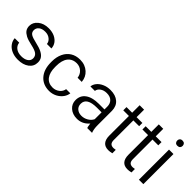

<svg xmlns="http://www.w3.org/2000/svg" viewBox="82 -1513 2316 2316"><g transform="rotate(45 1239.5 -355.0)"><path d="M383.3 -140.1Q383.3 -160.2 375.5 -176Q367.7 -191.9 352.5 -203.1Q323.7 -224.1 253.9 -239.3Q186 -253.4 146.5 -273.4Q127.4 -283.7 113 -295.2Q98.6 -306.6 89.8 -319.8Q71.8 -346.7 71.8 -383.3Q71.8 -444.8 124 -487.3Q176.8 -530.8 259.8 -530.8Q289.1 -530.8 314.5 -525.6Q339.8 -520.5 361.3 -510.7Q382.8 -501 400.9 -485.8Q418 -472.2 429.4 -455.6Q440.9 -439 447 -420.4Q453.1 -401.9 454.1 -380.4H377.4Q374.5 -416.5 343.8 -442.4Q310.5 -471.2 259.8 -471.2Q208 -471.2 178.2 -448.2Q147.5 -424.3 147.5 -386.2Q147.5 -368.2 154.8 -354Q162.1 -339.8 176.8 -330.6Q190.4 -321.8 214.1 -313.7Q237.8 -305.7 272.5 -297.9Q339.4 -283.2 380.4 -262.7Q388.7 -258.3 396 -253.9Q403.3 -249.5 409.7 -244.9Q416 -240.2 421.4 -235.4Q426.8 -230.5 431.4 -225.1Q436 -219.7 439.9 -214.4Q449.7 -200.7 454.3 -183.8Q459 -167 459 -146.5Q459 -79.1 405.3 -38.6Q350.6 2.4 262.7 2.4Q200.7 2.4 153.3 -19.5Q106.4 -41 80.1 -79.6Q67.9 -97.2 61.3 -116.2Q54.7 -135.3 53.7 -155.3H129.9Q134.8 -111.3 168.5 -85Q204.6 -56.6 262.7 -56.6Q289.1 -56.6 310.8 -62Q332.5 -67.4 349.1 -78.6Q383.3 -101.6 383.3 -140.1Z M795.9 -56.6Q808.6 -56.6 820.6 -58.6Q832.5 -60.5 843.5 -64.5Q854.5 -68.4 865 -74.2Q875.5 -80.1 884.8 -87.4Q920.4 -116.2 926.8 -159.2H998Q993.7 -120.1 968.8 -84.5Q940.4 -44.9 894.5 -21Q871.1 -9.3 846.4 -3.4Q821.8 2.4 795.9 2.4Q691.4 2.4 629.9 -66.9Q567.9 -137.2 567.9 -259.3V-274.4Q567.9 -350.1 595.7 -408.7Q623 -466.8 674.1 -498.8Q725.1 -530.8 795.4 -530.8Q838.9 -530.8 874.3 -517.8Q909.7 -504.9 938 -479.5Q992.2 -430.7 998 -354H927.2Q921.4 -403.8 886.7 -436Q849.6 -471.2 795.4 -471.2Q781.2 -471.2 768.1 -469Q754.9 -466.8 742.9 -462.6Q731 -458.5 720.2 -452.1Q709.5 -445.8 700.2 -437.5Q690.9 -429.2 683.1 -418.9Q663.1 -392.6 653.3 -355.7Q643.6 -318.8 643.6 -271V-253.9Q643.6 -160.2 682.6 -108.9Q722.7 -56.6 795.9 -56.6Z M1438.5 -7.3Q1432.1 -22.9 1428.2 -56.6L1426.3 -71.8L1415.5 -60.5Q1355 2.4 1270.5 2.4Q1195.3 2.4 1147 -40Q1099.6 -82 1099.6 -146.5Q1099.6 -225.1 1159.2 -268.6Q1220.2 -313 1331.5 -313H1419.4H1426.8V-320.3V-361.8Q1426.8 -412.1 1396.2 -442.4Q1365.7 -472.7 1307.6 -472.7Q1256.8 -472.7 1222.2 -446.8Q1206.5 -435.1 1197.5 -420.4Q1188.5 -405.8 1187 -389.2H1110.8Q1113.3 -422.4 1136.7 -453.6Q1164.1 -489.3 1210.4 -509.8Q1233.4 -520.5 1259 -525.6Q1284.7 -530.8 1313 -530.8Q1401.4 -530.8 1451.2 -486.8Q1476.1 -465.3 1488.8 -435.3Q1501.5 -405.3 1502.4 -366.7V-123.5Q1502.4 -51.3 1520.5 -7.3ZM1283.7 -61.5Q1328.1 -61.5 1367.7 -84.5Q1407.7 -107.4 1425.8 -144.5L1426.8 -146.5V-147.9V-256.3V-263.7H1419.4H1348.6Q1175.3 -263.7 1175.3 -159.2Q1175.3 -113.3 1206.1 -87.4Q1236.8 -61.5 1283.7 -61.5Z M1766.6 -648.9V-528.3V-521H1773.9H1865.2V-465.8H1773.9H1766.6V-458.5V-130.9Q1766.6 -96.7 1781.2 -78.6Q1796.9 -60.1 1832 -60.1Q1845.7 -60.1 1867.7 -64.5V-5.9Q1835.4 2.4 1805.7 2.4Q1748.5 2.4 1719.7 -31.7Q1690.9 -65.9 1690.9 -130.9V-458.5V-465.8H1683.6H1594.7V-521H1683.6H1690.9V-528.3V-648.9Z M2093.3 -648.9V-528.3V-521H2100.6H2191.9V-465.8H2100.6H2093.3V-458.5V-130.9Q2093.3 -96.7 2107.9 -78.6Q2123.5 -60.1 2158.7 -60.1Q2172.4 -60.1 2194.3 -64.5V-5.9Q2162.1 2.4 2132.3 2.4Q2075.2 2.4 2046.4 -31.7Q2017.6 -65.9 2017.6 -130.9V-458.5V-465.8H2010.3H1921.4V-521H2010.3H2017.6V-528.3V-648.9Z M2395.5 -7.3H2319.8V-521H2395.5ZM2312.5 -668.5Q2312.5 -673.3 2313.2 -677.7Q2314 -682.1 2315.4 -686.3Q2316.9 -690.4 2319.1 -693.8Q2321.3 -697.3 2324.2 -700.7Q2329.6 -707 2338.1 -710.2Q2346.7 -713.4 2358.4 -713.4Q2381.3 -713.4 2393.1 -700.7Q2404.8 -687.5 2404.8 -668.5Q2404.8 -649.4 2393.1 -636.7Q2381.3 -624.5 2358.4 -624.5Q2346.7 -624.5 2338.1 -627.7Q2329.6 -630.9 2324.2 -636.7Q2318.4 -643.1 2315.4 -650.9Q2312.5 -658.7 2312.5 -668.5Z"/></g></svg>

Font: Vazir Light FD-UI
Style: Light-FD-UI
Weight: 300
Designer: Saber Rastikerdar
Foundry: Saber Rastikerdar
Version: Version 30.1.0